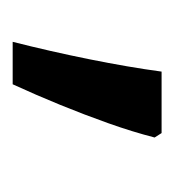

<svg xmlns="http://www.w3.org/2000/svg" viewBox="-6 -150 275 303"><g transform="rotate(90 131.5 1.5)"><path d="M190 -116 197 -105Q188 -70 174.5 -32Q161 6 145.5 44Q130 82 113 119H46Q61 60 73.5 -2Q86 -64 93 -116Z"/></g></svg>

Font: hexmalayalam15
Style: Book
Weight: 400
Designer: Jelle Bosma - Monotype Design Team
Foundry: Monotype Imaging Inc.
Version: Version 2.003